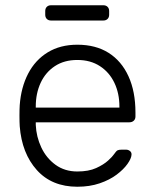

<svg xmlns="http://www.w3.org/2000/svg" viewBox="-20 -700 586 730"><path d="M274 10Q177 10 120 -53.5Q63 -117 55 -220Q54 -235 54 -260Q54 -285 55 -300Q60 -368 87 -420Q114 -472 161.5 -501Q209 -530 274 -530Q344 -530 393 -499Q442 -468 468.5 -410Q495 -352 495 -272V-257Q495 -247 488.5 -241Q482 -235 472 -235H116Q116 -235 116 -231Q116 -227 116 -225Q118 -180 137 -139.5Q156 -99 191 -73.5Q226 -48 274 -48Q317 -48 345.5 -61Q374 -74 391 -89.5Q408 -105 413 -113Q422 -126 427 -128.5Q432 -131 443 -131H459Q468 -131 474.5 -125.5Q481 -120 480 -111Q479 -97 464.5 -76.5Q450 -56 423.5 -36Q397 -16 359 -3Q321 10 274 10ZM116 -291H434V-295Q434 -345 415 -385Q396 -425 360 -448.5Q324 -472 274 -472Q224 -472 188.5 -448.5Q153 -425 134.5 -385Q116 -345 116 -295ZM174 -622Q164 -622 158 -628Q152 -634 152 -644V-658Q152 -668 158 -674Q164 -680 174 -680H373Q383 -680 389 -674Q395 -668 395 -658V-644Q395 -634 389 -628Q383 -622 373 -622Z"/></svg>

Font: Rubik Light
Style: Regular
Weight: 300
Designer: Hubert and Fischer
Foundry: Hubert and Fischer
Version: Version 2.300;gftools[0.9.30]